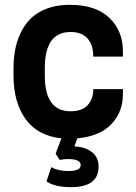

<svg xmlns="http://www.w3.org/2000/svg" viewBox="-20 -563 565 797"><path d="M172.9 189.9 192.9 130.9Q221.2 147 264.2 147Q314.9 147 314.9 122.1Q314.9 97.2 262.2 97.2Q254.4 97.2 245.8 98.1Q237.3 99.1 232.4 100.1L228 101.1L210.9 75.2L234.9 11.2Q135.3 0.5 85.7 -69.3Q36.1 -139.2 36.1 -249V-280.8Q36.1 -338.9 50 -386Q64 -433.1 91.8 -468.5Q119.6 -503.9 165 -523.4Q210.4 -543 270 -543Q377.4 -543 433.8 -489Q490.2 -435.1 490.2 -350.1V-328.1H367.2Q367.2 -376 343.5 -403.1Q319.8 -430.2 272.9 -430.2Q166 -430.2 166 -280.8V-249Q166 -101.1 272.9 -101.1Q320.3 -101.1 343.8 -126.5Q367.2 -151.9 367.2 -192.9H490.2V-171.9Q490.2 -97.7 441.9 -47.4Q393.6 2.9 300.8 11.2L289.1 44.9Q332 46.4 360.6 67.6Q389.2 88.9 389.2 128.9Q389.2 213.9 274.9 213.9Q207.5 213.9 172.9 189.9Z"/></svg>

Font: Cooper Hewitt
Style: Semibold
Weight: 709
Designer: Village Type and Design LLC
Foundry: Cooper Hewitt Smithsonian Design Museum
Version: 1.000